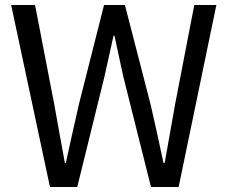

<svg xmlns="http://www.w3.org/2000/svg" viewBox="-20 -753 918 773"><path d="M181.2 0 24.9 -732.9H121.1L198.2 -334Q208.5 -274.9 219.5 -215.6Q230.5 -156.2 241.2 -97.2H245.1Q257.8 -156.2 271.2 -215.6Q284.7 -274.9 297.9 -334L398.9 -732.9H482.9L585.9 -334Q599.6 -275.4 612.5 -216.3Q625.5 -157.2 638.2 -97.2H643.1Q664.1 -216.8 685.1 -334L762.2 -732.9H851.1L699.2 0H587.9L477.1 -441.9Q467.3 -485.4 458.7 -526.1Q450.2 -566.9 440.9 -608.9H437Q428.2 -566.9 418.7 -526.1Q409.2 -485.4 399.9 -441.9L291 0Z"/></svg>

Font: `nÑOS CN Regular
Style: Regular
Weight: 400
Designer: Ryoko NISHIZUKA ¬âXZm¬º[P (kana & ideographs); Paul D. Hunt (Latin, Greek & Cyrillic); Wenlong ZHANG _ e¬á¬ü¬ô (bopomof
Foundry: Adobe Systems Incorporated
Version: Version 1.004;PS 1.004;hotconv 1.0.82;makeotf.lib2.5.63406